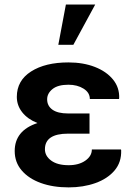

<svg xmlns="http://www.w3.org/2000/svg" viewBox="-20 -811 580 841"><path d="M280.8 9.8Q211.9 9.8 158.7 -9.5Q105.5 -28.8 75 -64.5Q44.4 -100.1 44.4 -149.4Q44.4 -239.3 144 -272Q101.1 -289.1 77.4 -319.1Q53.7 -349.1 53.7 -386.7Q53.7 -458 116 -497.8Q178.2 -537.6 279.8 -537.6Q344.7 -537.6 395.5 -517.8Q446.3 -498 475.1 -462.6Q503.9 -427.2 502 -380.4L501 -377.4H373.5Q373.5 -405.3 346.2 -422.6Q318.8 -439.9 279.8 -439.9Q233.4 -439.9 210 -420.9Q186.5 -401.9 186.5 -376Q186.5 -347.2 209.7 -330.6Q232.9 -314 278.3 -314H372.1V-225.6H278.3Q176.8 -225.6 176.8 -157.2Q176.8 -127.9 204.1 -107.7Q231.4 -87.4 280.8 -87.4Q325.2 -87.4 353.8 -107.4Q382.3 -127.4 382.3 -156.2H509.8L510.7 -153.3Q512.7 -100.6 481.7 -64.2Q450.7 -27.8 397.7 -9Q344.7 9.8 280.8 9.8ZM235.4 -614.7 268.6 -791H397L301.3 -614.7Z"/></svg>

Font: Roboto Slab SemiBold
Style: Regular
Weight: 600
Designer: Google
Version: Version 2.001; ttfautohint (v1.8.3)